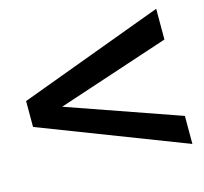

<svg xmlns="http://www.w3.org/2000/svg" viewBox="-72 -554 633 595"><g transform="rotate(-15 244.0 -257.0)"><path d="M476.1 -40.5 12.7 -219.2V-302.2L476.1 -474.1V-375.5L116.2 -256.3L476.1 -130.4Z"/></g></svg>

Font: Pontano Sans Medium
Style: Regular
Weight: 500
Designer: Vernon Adams
Foundry: Vernon Adams
Version: Version 2.001